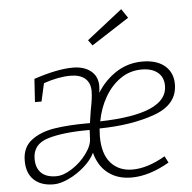

<svg xmlns="http://www.w3.org/2000/svg" viewBox="-55 -841 903 903"><g transform="rotate(-5 397.0 -389.5)"><path d="M400 -236Q398 -212 398 -199Q398 -115 436 -72.5Q474 -30 538 -30Q609 -30 693 -79L709 -48Q614 7 530 7Q464 7 419.5 -27.5Q375 -62 359 -125Q344 -93 310 -62.5Q276 -32 235.5 -12.5Q195 7 162 7Q103 7 69.5 -24.5Q36 -56 36 -115Q36 -178 79 -211Q122 -244 188 -254.5Q254 -265 344 -265H357L366 -324Q378 -382 378 -414Q378 -453 354 -474Q330 -495 285 -495Q228 -495 158 -471L139 -386H108L115 -495Q226 -532 299 -532Q352 -532 384 -506.5Q416 -481 416 -435Q416 -425 415 -417.5Q414 -410 413 -403Q450 -462 505 -497Q560 -532 628 -532Q695 -532 733 -500Q771 -468 771 -413Q771 -317 661.5 -277.5Q552 -238 400 -236ZM406 -269Q724 -277 724 -409Q724 -450 696.5 -472.5Q669 -495 621 -495Q565 -495 520.5 -464Q476 -433 446.5 -381.5Q417 -330 406 -269ZM351 -194Q351 -205 353 -233H348Q226 -233 154.5 -211Q83 -189 83 -120Q83 -77 107 -53.5Q131 -30 178 -30Q212 -30 253 -56.5Q294 -83 322.5 -122Q351 -161 351 -194ZM579 -743 401 -628 382 -654 550 -786Z"/></g></svg>

Font: Bitter Pro Light
Style: Italic
Weight: 300
Italic angle: -9°
Designer: Sol Matas, and Bitter project Authors
Foundry: Sol Matas
Version: Version 1.010